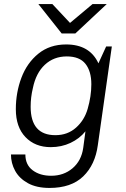

<svg xmlns="http://www.w3.org/2000/svg" viewBox="-20 -740 623 946"><path d="M465 -428 503 -511H531L462 -25Q449 72 390 129Q331 186 224 186Q160 186 117.5 162.5Q75 139 54.5 101.5Q34 64 34 21H105Q105 72 141 99Q177 126 232 126Q294 126 337.5 89Q381 52 390 -11L401 -93Q372 -57 327.5 -36Q283 -15 230 -15Q153 -15 105.5 -64.5Q58 -114 58 -202Q58 -284 85.5 -357Q113 -430 169 -475.5Q225 -521 306 -521Q422 -521 465 -428ZM142 -306Q131 -261 131 -214Q131 -74 253 -74Q313 -74 354.5 -111Q396 -148 412 -204Q430 -266 430 -325Q430 -389 401 -425.5Q372 -462 309 -462Q245 -462 201 -421Q157 -380 142 -306ZM325 -627 436 -720H506L351 -575H284L169 -720H238Z"/></svg>

Font: Chivo Light Italic
Style: Regular
Weight: 300
Italic angle: -8.05°
Designer: Hector Gatti
Foundry: Omnibus-Type
Version: Version 1.007